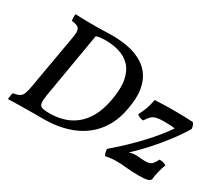

<svg xmlns="http://www.w3.org/2000/svg" viewBox="-123 -946 1388 1221"><g transform="rotate(30 571.0 -335.0)"><path d="M397 -679Q451 -679 504 -670Q557 -661 602.5 -638Q648 -615 679 -575.5Q710 -536 721 -474Q732 -412 715 -325Q703 -255 674.5 -201.5Q646 -148 605 -109.5Q564 -71 513 -47Q462 -23 404.5 -11.5Q347 0 284 0H173L182 -50H295Q349 -50 397 -64Q445 -78 485 -109.5Q525 -141 554 -193Q583 -245 597 -322Q614 -412 602.5 -472Q591 -532 558 -567Q525 -602 477.5 -616.5Q430 -631 376 -631Q355 -631 338 -629Q321 -627 302 -621L261 -676Q294 -676 328.5 -677.5Q363 -679 397 -679ZM125 -679Q147 -678 173.5 -677.5Q200 -677 227 -676.5Q254 -676 277.5 -676Q301 -676 316 -676L225 -141Q219 -102 221.5 -82.5Q224 -63 241 -56.5Q258 -50 295 -50L284 0Q256 0 222.5 0Q189 0 153.5 0.5Q118 1 84.5 1.5Q51 2 23 3Q24 -10 26 -23Q28 -36 32 -45Q62 -49 77.5 -58Q93 -67 101.5 -89Q110 -111 116 -151L185 -546Q191 -581 186.5 -598Q182 -615 167.5 -621.5Q153 -628 127 -631Q124 -644 124 -656Q124 -668 125 -679ZM740 9Q734 0 730.5 -12.5Q727 -25 728 -38Q833 -128 912.5 -214Q992 -300 1039 -371L1041 -364Q1022 -368 1001 -369Q980 -370 956 -370Q920 -370 899.5 -365Q879 -360 865 -347Q851 -334 836 -309Q822 -309 809.5 -314.5Q797 -320 789 -328Q806 -358 817.5 -391.5Q829 -425 834 -458Q865 -460 900.5 -461Q936 -462 975 -462Q1013 -462 1049 -461Q1085 -460 1115 -458Q1129 -440 1130 -416Q1097 -360 1050 -298.5Q1003 -237 948 -177Q893 -117 833 -64L839 -80Q868 -92 890.5 -94Q913 -96 933 -93.5Q953 -91 975 -91Q1008 -91 1021.5 -102.5Q1035 -114 1050 -145Q1063 -146 1077.5 -142.5Q1092 -139 1101 -132Q1091 -106 1083 -74Q1075 -42 1072 -12Q1065 -1 1046.5 4Q1028 9 986 9Q935 9 896 4.5Q857 0 818 0Q800 0 780.5 2Q761 4 740 9Z"/></g></svg>

Font: Vollkorn Medium
Style: Italic
Weight: 500
Italic angle: -11°
Designer: Friedrich Althausen
Foundry: Friedrich Althausen
Version: Version 5.000